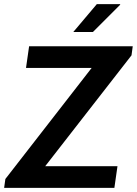

<svg xmlns="http://www.w3.org/2000/svg" viewBox="-28 -910 663 930"><path d="M-8 0 -2 -43 416 -581H98L113 -686H615L609 -642L191 -105H541L526 0ZM327 -755 441 -890H554V-887L422 -755Z"/></svg>

Font: Chivo Medium Medium
Style: Italic
Weight: 500
Italic angle: -8.05°
Version: Version 2.002